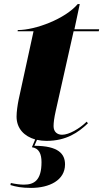

<svg xmlns="http://www.w3.org/2000/svg" viewBox="-20 -679 505 939"><path d="M207 10C304 10 363 -31 410 -76L404 -84C368 -49 317 -20 284 -20C260 -20 242 -34 242 -62C242 -80 245 -102 252 -134L340 -526H463L465 -536H344L370 -659H360C299 -587 154 -532 67 -532L66 -526H144L71 -191C66 -166 61 -133 61 -109C61 -49 100 -12 152 3L136 41C171 46 183 74 183 114C183 203 147 224 97 224C79 224 56 221 33 216L31 226C57 234 85 240 132 240C221 240 298 203 298 125C298 74 266 34 148 34L161 5C175 8 191 10 207 10Z"/></svg>

Font: Noto Serif Display Black
Style: Italic
Weight: 900
Italic angle: -12°
Designer: Monotype Design Team
Foundry: Monotype Imaging Inc.
Version: Version 2.009